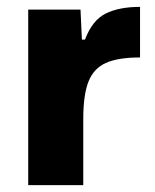

<svg xmlns="http://www.w3.org/2000/svg" viewBox="-20 -538 450 558"><path d="M62 0V-510H214L218 -423H227Q248 -479 287 -498.5Q326 -518 387 -518V-371Q323 -371 287.5 -355Q252 -339 237 -300.5Q222 -262 222 -193V0Z"/></svg>

Font: Saira
Style: Bold
Weight: 700
Designer: Hector Gatti with collaboration of the Omnibus-Type team
Foundry: Omnibus-Type
Version: Version 1.100; ttfautohint (v1.8.3)